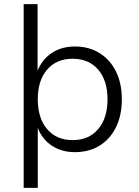

<svg xmlns="http://www.w3.org/2000/svg" viewBox="-20 -725 671 925"><path d="M94 180V-705H161V-382H160Q182 -438 229 -469.5Q276 -501 341 -501Q409 -501 460 -469Q511 -437 539 -380Q567 -323 567 -246Q567 -170 539 -112.5Q511 -55 460 -23.5Q409 8 341 8Q277 8 230 -23Q183 -54 162 -109V180ZM330 -50Q408 -50 453 -103Q498 -156 498 -247Q498 -337 453 -389.5Q408 -442 330 -442Q252 -442 207 -389.5Q162 -337 162 -247Q162 -156 207 -103Q252 -50 330 -50Z"/></svg>

Font: Nunito Sans 8pt Light
Style: Regular
Weight: 300
Version: Version 3.101;gftools[0.9.27]